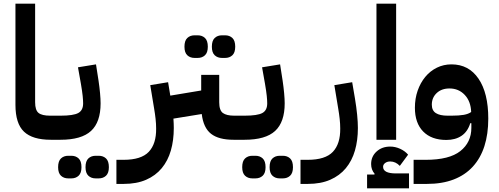

<svg xmlns="http://www.w3.org/2000/svg" viewBox="-20 -760 2713 1044"><path d="M256 0Q157 0 110.5 -44Q64 -88 64 -190V-740H171V-204Q171 -161 189.5 -146Q208 -131 253 -131H284V-27L257 0Z M257 -104 284 -131H309Q379 -131 405.5 -145.5Q432 -160 432 -198Q432 -214 429.5 -238.5Q427 -263 420 -304L404 -394L502 -410L516 -320Q521 -286 524 -253.5Q527 -221 527 -198Q527 -96 475 -48Q423 0 309 0H257ZM500 210Q476 210 460.5 195.5Q445 181 445 149Q445 116 460.5 101.5Q476 87 500 87H517Q541 87 556.5 101.5Q572 116 572 149Q572 181 556.5 195.5Q541 210 517 210ZM351 210Q327 210 311.5 195.5Q296 181 296 149Q296 116 311.5 101.5Q327 87 351 87H368Q392 87 407.5 101.5Q423 116 423 149Q423 181 407.5 195.5Q392 210 368 210Z M613 109H652Q748 109 789 65.5Q830 22 829 -61Q829 -86 826 -113.5Q823 -141 818 -170L797 -297L894 -313L906 -240L1074 -268V-353H1172V-204Q1172 -160 1192 -145.5Q1212 -131 1254 -131H1285V-27L1258 0H1250Q1169 0 1127.5 -32.5Q1086 -65 1077 -140L923 -115Q924 -101 924.5 -88Q925 -75 925 -64Q925 3 909 58.5Q893 114 859.5 154.5Q826 195 774.5 217.5Q723 240 653 240H613ZM1187 -445Q1163 -445 1147.5 -459.5Q1132 -474 1132 -506Q1132 -539 1147.5 -553.5Q1163 -568 1187 -568H1204Q1228 -568 1243.5 -553.5Q1259 -539 1259 -506Q1259 -474 1243.5 -459.5Q1228 -445 1204 -445ZM1038 -445Q1014 -445 998.5 -459.5Q983 -474 983 -506Q983 -539 998.5 -553.5Q1014 -568 1038 -568H1055Q1079 -568 1094.5 -553.5Q1110 -539 1110 -506Q1110 -474 1094.5 -459.5Q1079 -445 1055 -445Z M1258 -104 1285 -131H1310Q1380 -131 1406.5 -145.5Q1433 -160 1433 -198Q1433 -214 1430.5 -238.5Q1428 -263 1421 -304L1405 -394L1503 -410L1517 -320Q1522 -286 1525 -253.5Q1528 -221 1528 -198Q1528 -96 1476 -48Q1424 0 1310 0H1258ZM1501 210Q1477 210 1461.5 195.5Q1446 181 1446 149Q1446 116 1461.5 101.5Q1477 87 1501 87H1518Q1542 87 1557.5 101.5Q1573 116 1573 149Q1573 181 1557.5 195.5Q1542 210 1518 210ZM1352 210Q1328 210 1312.5 195.5Q1297 181 1297 149Q1297 116 1312.5 101.5Q1328 87 1352 87H1369Q1393 87 1408.5 101.5Q1424 116 1424 149Q1424 181 1408.5 195.5Q1393 210 1369 210Z M1614 109H1653Q1749 109 1790 65.5Q1831 22 1830 -61Q1830 -86 1827 -113.5Q1824 -141 1819 -170L1798 -297L1895 -313L1910 -225Q1918 -177 1922 -136Q1926 -95 1926 -64Q1926 3 1910 58.5Q1894 114 1860.5 154.5Q1827 195 1775.5 217.5Q1724 240 1654 240H1614Z M2027 -740H2134V0H2027ZM1976 189H2016L2017 185Q1998 163 1998 132Q1998 91 2027.5 64Q2057 37 2102 37Q2129 37 2155.5 49Q2182 61 2199 81L2154 142Q2131 118 2102 118Q2085 118 2074 126.5Q2063 135 2063 147Q2063 183 2133 183H2204V264H1976Z M2229 109H2295Q2423 109 2483 61.5Q2543 14 2543 -65V-90H2537Q2523 -44 2489.5 -21.5Q2456 1 2407 1Q2326 1 2281 -45Q2236 -91 2236 -174Q2236 -224 2251 -267Q2266 -310 2292.5 -342Q2319 -374 2355.5 -392Q2392 -410 2435 -410Q2529 -410 2582 -332Q2635 -254 2635 -115Q2635 -31 2614 34.5Q2593 100 2551 146Q2509 192 2446.5 216Q2384 240 2302 240H2229ZM2435 -131Q2476 -131 2501.5 -135.5Q2527 -140 2542 -151Q2540 -209 2507 -244Q2474 -279 2424 -279Q2381 -279 2354.5 -254Q2328 -229 2328 -191Q2328 -159 2350 -145Q2372 -131 2414 -131Z"/></svg>

Font: IBM Plex Sans Arabic SmBld
Style: Regular
Weight: 600
Designer: Mike Abbink, Paul van der Laan, Pieter van Rosmalen, Wael Morcos, Khajak Apelian
Foundry: Bold Monday
Version: Version 1.005